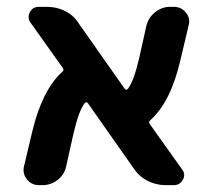

<svg xmlns="http://www.w3.org/2000/svg" viewBox="-20 -540 611 560"><path d="M93 0Q72 0 58.5 -17Q45 -34 50 -55L74 -156Q103 -277 161 -330Q168 -335 163 -342L69 -474Q59 -488 67 -504Q75 -520 93 -520H118Q145 -520 169.5 -508Q194 -496 208 -474L343 -282Q348 -275 353 -281Q370 -302 386 -371L407 -465Q413 -489 432.5 -504.5Q452 -520 476 -520H487Q509 -520 522.5 -503Q536 -486 530 -465L506 -364Q478 -243 419 -190Q412 -185 417 -178L511 -46Q522 -32 513.5 -16Q505 0 487 0H462Q436 0 411.5 -12Q387 -24 372 -46L237 -238Q233 -245 227 -239Q210 -218 194 -149L173 -55Q168 -31 148.5 -15.5Q129 0 104 0Z"/></svg>

Font: Rounded Mplus 1c Bold
Style: Bold
Weight: 700
Version: Version 1.059.20150529